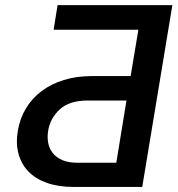

<svg xmlns="http://www.w3.org/2000/svg" viewBox="-20 -736 699 756"><path d="M50.1 -220.5Q58.2 -269.2 82 -308.9Q105.8 -348.7 143.5 -377.1Q181.1 -405.5 231.2 -421Q281.2 -436.4 341.6 -436.4H494.3L524.9 -619H191.1L206.7 -715.9H658.7L540.1 0H268.8Q208.8 0 163.9 -16.2Q119 -32.3 91.1 -61.6Q63.2 -90.9 52.6 -131.4Q41.9 -171.9 50.1 -220.5ZM285.2 -95.2H437.9L478 -340.2H325.3Q253.6 -340.2 215.9 -305.8Q177.9 -271.3 169.7 -221.9Q165.5 -196.7 169.7 -173.7Q174 -150.6 187.9 -133.2Q201.7 -115.8 225.7 -105.5Q249.6 -95.2 285.2 -95.2Z"/></svg>

Font: Inter P Medium
Style: Italic
Weight: 500
Italic angle: 9.39999°
Designer: Rasmus Andersson
Foundry: rsms
Version: Version 3.018;git-588b23468